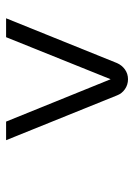

<svg xmlns="http://www.w3.org/2000/svg" viewBox="75 -815 440 630"><g transform="rotate(90 295.0 -500.0)"><path d="M240 -700Q258 -700 272.5 -690Q287 -680 293 -664L440 -300H379L240 -643L102 -300H40L187 -664Q194 -680 208 -690Q222 -700 240 -700Z"/></g></svg>

Font: SB Skate blade
Style: Regular
Weight: 400
Designer: Valerio Brotto (Silverblur_type)
Version: Version 1.003